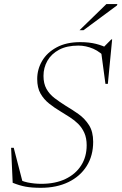

<svg xmlns="http://www.w3.org/2000/svg" viewBox="-20 -886 580 916"><path d="M496 -598Q460 -638.5 424.8 -653.5Q389.5 -668.5 354 -668.5Q299 -668.5 262 -648.8Q225 -629 206.2 -596Q187.5 -563 187.5 -524Q187.5 -487.5 201.5 -462.2Q215.5 -437 240 -418.2Q264.5 -399.5 294 -381Q324.5 -363 354.5 -341.8Q384.5 -320.5 404.5 -289.2Q424.5 -258 424.5 -209.5Q424.5 -143 393.5 -93.8Q362.5 -44.5 306.2 -17.2Q250 10 174.5 10Q131.5 10 102 4.5Q72.5 -1 40.5 -14L33 -181H45.5L90 -9L51 -42Q79.5 -22 112 -15.5Q144.5 -9 177 -9Q244 -9 292.5 -32.2Q341 -55.5 367.2 -96.8Q393.5 -138 393.5 -193Q393.5 -227 382.5 -251.8Q371.5 -276.5 353.5 -294.5Q335.5 -312.5 313.5 -326.5Q291.5 -340.5 269.5 -354Q240 -371.5 214.5 -391.8Q189 -412 173.2 -439.8Q157.5 -467.5 157.5 -509Q157.5 -555.5 181 -595.5Q204.5 -635.5 250.5 -660.2Q296.5 -685 363 -685Q405 -685 437.8 -676.8Q470.5 -668.5 497.5 -654L469.5 -656L511 -698H515L494.5 -486H483L462 -642.5ZM359.5 -742 487.5 -866.5H540L538 -860L378.5 -742Z"/></svg>

Font: Newsreader 24pt ExtraLight
Style: Italic
Weight: 250
Italic angle: -17°
Designer: Hugues Gentile
Foundry: Production Type
Version: Version 1.003